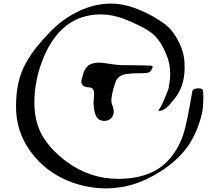

<svg xmlns="http://www.w3.org/2000/svg" viewBox="-20 -1022 1229 1067"><path d="M574 25Q442 25 327.5 -31Q213 -87 141 -192.5Q69 -298 69 -429Q69 -503 82.5 -563Q96 -623 125 -673.5Q154 -724 182 -759Q210 -794 256 -842Q325 -915 415 -958.5Q505 -1002 597 -1002Q660 -1002 724 -979Q819 -945 896 -888Q934 -860 964 -807Q994 -754 1002 -705Q1006 -680 1006 -648Q1006 -560 968 -499Q953 -474 922 -440Q891 -406 866 -406Q861 -406 858 -409Q866 -409 889 -461.5Q912 -514 917 -531Q926 -580 926 -612Q926 -670 904 -720Q871 -802 821.5 -839.5Q772 -877 667 -918Q600 -942 541 -942Q428 -942 348 -879Q267 -815 219 -694.5Q171 -574 171 -452Q171 -392 185 -341.5Q199 -291 225.5 -251.5Q252 -212 279.5 -184.5Q307 -157 345 -127Q478 -28 637 -28Q800 -28 894 -110Q948 -160 979 -226Q996 -260 1009 -311.5Q1022 -363 1034.5 -434Q1047 -505 1049 -516Q1054 -531 1084 -531Q1103 -531 1107 -521Q1110 -511 1110 -484Q1110 -420 1101 -386Q1071 -266 1008 -188Q944 -109 840 -50Q736 9 637 20Q604 25 574 25ZM559 -350Q546 -350 530 -358Q518 -365 508 -391Q500 -420 500 -455Q500 -459 501.5 -475Q503 -491 503 -499Q503 -517 499 -522Q495 -530 490 -533Q485 -536 474.5 -536.5Q464 -537 461 -538Q432 -545 432 -569Q432 -577 435.5 -587.5Q439 -598 439 -599Q445 -635 472 -659Q494 -674 533 -674Q546 -674 587 -667.5Q628 -661 655 -660Q659 -660 718 -659.5Q777 -659 819 -657Q828 -657 828 -650Q828 -643 821.5 -633.5Q815 -624 811 -621Q799 -615 757 -615Q713 -615 683 -611Q649 -607 630 -582Q623 -573 611 -531.5Q599 -490 599 -461Q599 -448 602 -444Q612 -417 612 -404Q612 -378 596.5 -364Q581 -350 559 -350Z"/></svg>

Font: Joscelyn
Style: Regular
Weight: 400
Designer: Peter S. Baker
Version: Version 1.012